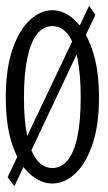

<svg xmlns="http://www.w3.org/2000/svg" viewBox="-25 -573 374 666"><path d="M305.7 -521.5 24.9 73.2 1.5 41.5 284.2 -553.2ZM156.7 63.5Q115.7 63.5 78.6 30.5Q41.5 -2.4 18.3 -69.1Q-4.9 -135.7 -4.9 -234.4Q-4.9 -334.5 18.3 -401.9Q41.5 -469.2 78.6 -503.4Q115.7 -537.6 156.7 -537.6Q197.8 -537.6 234.4 -503.4Q271 -469.2 294.7 -401.4Q318.4 -333.5 318.4 -234.4Q318.4 -136.2 294.7 -69.3Q271 -2.4 234.4 30.5Q197.8 63.5 156.7 63.5ZM156.7 9.8Q188.5 9.8 210.4 -18.1Q232.4 -45.9 243.7 -99.6Q254.9 -153.3 254.9 -234.4Q254.9 -315.9 243.7 -370.8Q232.4 -425.8 210.4 -454.1Q188.5 -482.4 156.7 -482.4Q125 -482.4 103 -454.1Q81.1 -425.8 69.6 -370.8Q58.1 -315.9 58.1 -234.4Q58.1 -154.3 69.6 -100.1Q81.1 -45.9 103 -18.1Q125 9.8 156.7 9.8Z"/></svg>

Font: Scarab Serif
Style: Condensed
Weight: 400
Designer: John Roberts
Foundry: Scarab
Version: 1.0